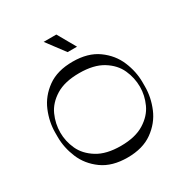

<svg xmlns="http://www.w3.org/2000/svg" viewBox="-201 -1058 1165 1215"><g transform="rotate(-30 381.0 -450.0)"><path d="M701.8 -334Q701.8 -256 669.8 -179.5Q637.8 -103 566.2 -51.5Q494.8 0 382.8 0Q270.8 0 199.2 -51.5Q127.8 -103 95.8 -179.5Q63.8 -256 63.8 -334V-366Q63.8 -444 95.8 -520.5Q127.8 -597 199.2 -648.5Q270.8 -700 382.8 -700Q494.8 -700 566.2 -648.5Q637.8 -597 669.8 -520.5Q701.8 -444 701.8 -366ZM382.8 -85.1Q488.5 -85.1 553.7 -125.7Q618.9 -166.2 646.2 -226.3Q673.6 -286.4 673.6 -349Q673.6 -414.8 646.2 -475.4Q618.9 -536 554 -576.2Q489.1 -616.4 382.8 -616.4Q276.4 -616.4 211.5 -576.2Q146.6 -536 119.2 -475.4Q91.9 -414.8 91.9 -349Q91.9 -286.4 119.2 -226.3Q146.6 -166.2 211.8 -125.7Q277 -85.1 382.8 -85.1ZM455.4 -768H386.6L287.6 -900H380.4Z"/></g></svg>

Font: Space Cowgirl
Style: Regular
Weight: 400
Designer: Valery Marier
Foundry: Valery Marier
Version: Version 1.000